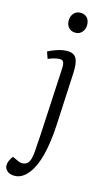

<svg xmlns="http://www.w3.org/2000/svg" viewBox="-172 -793 605 1070"><g transform="rotate(15 130.5 -257.5)"><path d="M99 -685Q99 -710 113.5 -727Q128 -744 152 -744Q177 -744 191 -728.5Q205 -713 205 -687Q205 -663 190.5 -646Q176 -629 152 -629Q128 -629 113.5 -644.5Q99 -660 99 -685ZM185 -108Q174 100 112 181Q76 229 31 229Q3 229 -12 215.5Q-27 202 -27 184Q-27 158 -4 129L31 145Q54 156 76 145Q98 134 104 86Q107 60 108.5 30Q110 0 112 -21L133 -419Q134 -444 128.5 -454.5Q123 -465 108 -465Q81 -465 41 -448L27 -487Q46 -498 77.5 -508.5Q109 -519 136 -519Q176 -519 189.5 -492.5Q203 -466 200 -409Z"/></g></svg>

Font: Literata 12pt Light
Style: Italic
Weight: 300
Italic angle: -2°
Designer: Latin by Veronika Burian and Jose Scaglione. Greek by Irene Vlachou. Cyrillic by Vera Evstafieva
Foundry: TypeTogether
Version: Version 3.002